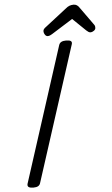

<svg xmlns="http://www.w3.org/2000/svg" viewBox="-76 -1313 800 1375"><g transform="rotate(-5 324.0 -626.0)"><path d="M107 14Q84 14 73.5 7Q63 0 67 -16L380 -988Q385 -1002 397.5 -1008.5Q410 -1015 432 -1015Q455 -1015 465 -1008Q475 -1001 470 -985L157 -14Q153 0 141 7Q129 14 107 14ZM304 -1058Q292 -1058 284 -1070Q276 -1082 276 -1093Q276 -1103 279.5 -1108Q283 -1113 287 -1117L449 -1243Q464 -1256 477.5 -1261Q491 -1266 507 -1266Q520 -1266 530.5 -1259.5Q541 -1253 549 -1240L642 -1110Q647 -1103 647.5 -1097.5Q648 -1092 648 -1087Q648 -1075 635 -1066.5Q622 -1058 613 -1058Q603 -1058 596 -1063Q589 -1068 581 -1075L488 -1165L335 -1069Q328 -1065 320.5 -1061.5Q313 -1058 304 -1058Z"/></g></svg>

Font: Playwrite MX
Style: Regular
Weight: 400
Designer: Veronika Burian, José Scaglione
Foundry: TypeTogether
Version: Version 1.002